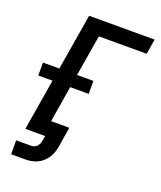

<svg xmlns="http://www.w3.org/2000/svg" viewBox="-161 -836 923 1102"><g transform="rotate(20 300.0 -285.0)"><path d="M41 165V80H131Q140 80 149.5 77Q159 74 166.5 66.5Q174 59 178 50Q182 41 183 32L189 0H68L120 -313H33V-392H133L190 -735H590L575 -643H283L241 -392H341V-313H228L192 -92H303L283 32Q280 49 274 66.5Q268 84 257.5 100Q247 116 232.5 129Q218 142 201 150Q184 158 166.5 161.5Q149 165 131 165Z"/></g></svg>

Font: Iosevka Curly SmBdEx
Style: Italic
Weight: 600
Width: 7
Italic angle: -9°
Monospace: yes
Designer: Belleve Invis
Foundry: Belleve Invis
Version: Version 11.1.0; ttfautohint (v1.8.3)